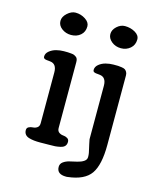

<svg xmlns="http://www.w3.org/2000/svg" viewBox="-120 -749 754 959"><g transform="rotate(15 257.0 -270.0)"><path d="M482.4 -622.1Q482.4 -593.3 462.2 -575.9Q441.9 -558.6 414.1 -558.6Q385.7 -558.6 365.5 -575.2Q345.2 -591.8 345.2 -613.8Q345.2 -635.7 364.5 -653.3Q383.8 -670.9 406.2 -670.9Q435.5 -670.9 459 -657.2Q482.4 -643.6 482.4 -622.1ZM267.6 93.8Q267.6 77.6 281 67.9Q294.4 58.1 313.2 53.7Q332 49.3 351.1 44.9Q370.1 40.5 383.5 31.7Q397 22.9 397 8.8Q397 -2 395.3 -12Q393.6 -22 390.1 -35.6Q386.7 -49.3 385.7 -55.2L380.9 -79.1V-355.5Q380.9 -399.9 346.2 -403.3Q342.8 -403.8 337.4 -404.3Q332 -404.8 329.6 -405Q327.1 -405.3 323.5 -406Q319.8 -406.7 318.1 -407.7Q316.4 -408.7 314.5 -410.2Q312.5 -411.6 311.8 -413.8Q311 -416 311 -419.4Q311 -435.5 325.9 -447.8Q340.8 -460 360.6 -465.1Q380.4 -470.2 399.9 -470.2Q416.5 -470.2 424.3 -470Q432.1 -469.7 443.8 -467.8Q455.6 -465.8 460.7 -462.2Q465.8 -458.5 470 -451.4Q474.1 -444.3 474.1 -433.6V-74.2Q474.1 28.8 441.7 75.2Q409.2 121.6 323.7 131.3Q322.3 131.8 318.8 131.8H315.4Q267.6 131.8 267.6 93.8ZM87.4 -612.8Q87.4 -634.3 108.2 -653.1Q128.9 -671.9 150.4 -671.9Q178.2 -671.9 201.4 -656.7Q224.6 -641.6 224.6 -620.6Q224.6 -591.8 205.1 -575Q185.5 -558.1 156.2 -558.1Q128.9 -558.1 108.2 -573.7Q87.4 -589.4 87.4 -612.8ZM61.5 -41Q61.5 -52.7 71.3 -57.6Q81.1 -62.5 93 -63Q105 -63.5 114.7 -70.6Q124.5 -77.6 124.5 -93.3V-356Q124.5 -400.4 89.8 -403.8Q86.4 -404.3 81.1 -404.8Q75.7 -405.3 73.2 -405.5Q70.8 -405.8 67.1 -406.5Q63.5 -407.2 61.8 -408.2Q60.1 -409.2 58.1 -410.6Q56.2 -412.1 55.4 -414.3Q54.7 -416.5 54.7 -419.9Q54.7 -436 69.6 -448.2Q84.5 -460.4 104.2 -465.6Q124 -470.7 143.6 -470.7Q157.2 -470.7 164.1 -470.5Q170.9 -470.2 181.4 -469.2Q191.9 -468.3 196.8 -466.1Q201.7 -463.9 207.3 -460Q212.9 -456.1 215.1 -449.5Q217.3 -442.9 217.3 -434.1V-93.3Q217.3 -78.1 227.1 -71Q236.8 -64 248.8 -63.2Q260.7 -62.5 270.5 -56.6Q280.3 -50.8 280.3 -38.1Q280.3 -24.9 273.2 -16.6Q266.1 -8.3 250.7 -4.9Q235.4 -1.5 223.4 -0.7Q211.4 0 189.5 0Q182.6 0 168.7 0.2Q154.8 0.5 147.5 0.5Q128.4 0.5 115 -1Q101.6 -2.4 88.4 -6.3Q75.2 -10.3 68.4 -19Q61.5 -27.8 61.5 -41Z"/></g></svg>

Font: Corben
Style: Regular
Weight: 400
Designer: vernon adams
Foundry: vernon adams
Version: Version 1.100